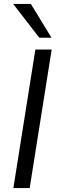

<svg xmlns="http://www.w3.org/2000/svg" viewBox="-20 -957 299 977"><path d="M48 0 160 -705H243L131 0ZM180 -765 47 -937H137L242 -765Z"/></svg>

Font: Mulish
Style: Italic
Weight: 400
Italic angle: -9°
Designer: Vernon Adams
Foundry: Vernon Adams
Version: Version 3.603; ttfautohint (v1.8.3)